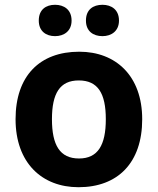

<svg xmlns="http://www.w3.org/2000/svg" viewBox="-20 -865 659 802"><path d="M142 -779C142 -735 172 -714 210 -714C247 -714 279 -735 279 -779C279 -825 247 -845 210 -845C172 -845 142 -825 142 -779ZM339 -779C339 -735 369 -714 408 -714C445 -714 477 -735 477 -779C477 -825 445 -845 408 -845C369 -845 339 -825 339 -779ZM574 -367C574 -548 464 -649 311 -649C146 -649 45 -548 45 -367C45 -185 155 -83 308 -83C472 -83 574 -185 574 -367ZM197 -367C197 -475 230 -529 309 -529C389 -529 422 -475 422 -367C422 -259 389 -203 310 -203C230 -203 197 -259 197 -367Z"/></svg>

Font: Noto Sans Kannada UI
Style: Bold
Weight: 700
Designer: Jelle Bosma - Monotype Design Team
Foundry: Monotype Imaging Inc.
Version: Version 2.005